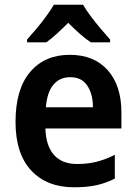

<svg xmlns="http://www.w3.org/2000/svg" viewBox="-20 -786 578 816"><path d="M276 -553Q380 -553 438 -487.5Q496 -422 496 -308V-240H173Q175 -167 209 -128Q243 -89 308 -89Q353 -89 390.5 -98.5Q428 -108 468 -128V-27Q431 -8 390.5 1Q350 10 295 10Q179 10 112.5 -61.5Q46 -133 46 -268Q46 -407 108 -480Q170 -553 276 -553ZM279 -458Q234 -458 207 -426Q180 -394 175 -330H375Q375 -386 351 -422Q327 -458 279 -458ZM333 -766Q346 -743 366 -716.5Q386 -690 408 -664Q430 -638 448 -618V-606H366Q342 -622 318.5 -643Q295 -664 270 -689Q245 -664 222 -643Q199 -622 177 -606H95V-618Q113 -638 135 -664Q157 -690 176.5 -717Q196 -744 209 -766Z"/></svg>

Font: Noto Sans Bengali SemiCondensed SemiBold
Style: Regular
Weight: 600
Width: 4
Designer: Joana Ranito - Universal Thirst; Jelle Bosma - Monotype Design Team
Foundry: Universal Thirst ehf.
Version: Version 3.000; ttfautohint (v1.8.4.7-5d5b)